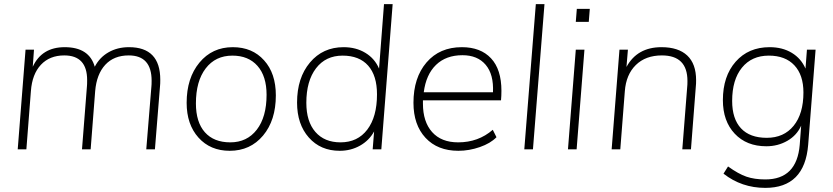

<svg xmlns="http://www.w3.org/2000/svg" viewBox="-20 -725 4045 932"><path d="M758 -338Q758 -317 757 -310L732 0H690L715 -306Q716 -313 716 -333Q716 -456 605 -456Q533 -456 491 -410.5Q449 -365 442 -283L420 0H378L402 -306Q403 -313 403 -336Q403 -456 292 -456Q221 -456 178.5 -410.5Q136 -365 130 -283L108 0H66L104 -484H145L139 -401Q183 -496 294 -496Q413 -496 440 -401Q463 -446 506.5 -471Q550 -496 606 -496Q758 -496 758 -338Z M886 -226Q886 -346 948 -421Q1010 -496 1110 -496Q1205 -496 1262 -432Q1319 -369 1319 -262Q1319 -141 1257 -67Q1195 7 1095 7Q1001 7 943.5 -57Q886 -121 886 -226ZM1274 -265Q1274 -355 1230 -405Q1186 -455 1108 -455Q1026 -455 978.5 -393Q931 -331 931 -223Q931 -132 974.5 -83Q1018 -34 1098 -34Q1179 -34 1226.5 -95.5Q1274 -157 1274 -265Z M1844 -705H1886L1831 0H1789L1796 -87Q1772 -43 1727.5 -18Q1683 7 1629 7Q1536 7 1479 -57.5Q1422 -122 1422 -227Q1422 -347 1484.5 -421.5Q1547 -496 1648 -496Q1708 -496 1753.5 -468.5Q1799 -441 1820 -392ZM1810 -267Q1810 -358 1767 -406.5Q1724 -455 1643 -455Q1561 -455 1514 -393.5Q1467 -332 1467 -226Q1467 -135 1511 -84.5Q1555 -34 1633 -34Q1716 -34 1763 -96Q1810 -158 1810 -267Z M2412 -238H2033V-222Q2033 -134 2077.5 -84Q2122 -34 2204 -34Q2302 -34 2372 -95L2390 -59Q2361 -29 2309 -11Q2257 7 2205 7Q2104 7 2045.5 -56Q1987 -119 1987 -226Q1987 -348 2050.5 -422Q2114 -496 2222 -496Q2313 -496 2363.5 -442Q2414 -388 2414 -284Q2414 -260 2412 -238ZM2037 -277H2373Q2377 -364 2337.5 -410.5Q2298 -457 2225 -457Q2145 -457 2096.5 -410Q2048 -363 2037 -277Z M2567 0H2525L2581 -705H2623Z M2779 0H2737L2775 -484H2817ZM2775 -619 2780 -682H2843L2838 -619Z M3359 -336Q3359 -316 3358 -310L3334 0H3292L3316 -306Q3317 -312 3317 -332Q3317 -456 3193 -456Q3114 -456 3066.5 -409.5Q3019 -363 3013 -282L2991 0H2949L2987 -484H3028L3021 -400Q3073 -496 3191 -496Q3273 -496 3316 -455.5Q3359 -415 3359 -336Z M3897 -484H3939L3903 -22Q3886 187 3695 187Q3580 187 3492 118L3514 83Q3564 119 3603 132.5Q3642 146 3695 146Q3848 146 3862 -22L3869 -115Q3848 -68 3802 -41.5Q3756 -15 3700 -15Q3604 -15 3546.5 -76Q3489 -137 3489 -239Q3489 -355 3551 -425.5Q3613 -496 3716 -496Q3778 -496 3823.5 -468.5Q3869 -441 3890 -392ZM3880 -276Q3880 -361 3836 -408Q3792 -455 3712 -455Q3629 -455 3581.5 -396.5Q3534 -338 3534 -235Q3534 -148 3577 -102Q3620 -56 3702 -56Q3785 -56 3832.5 -114.5Q3880 -173 3880 -276Z"/></svg>

Font: Iunito ExtraLight
Style: Italic
Weight: 200
Italic angle: -4.541°
Designer: Vernon Adams
Foundry: Vernon Adams
Version: Version 2.001;November 30, 2019;FontCreator 12.0.0.2547 64-b